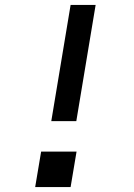

<svg xmlns="http://www.w3.org/2000/svg" viewBox="-20 -755 540 775"><path d="M187 -266 265 -735H366L288 -266ZM122 0 146 -143H289L265 0Z"/></svg>

Font: Iosevka SS04 Semibold
Style: Italic
Weight: 600
Italic angle: -9°
Monospace: yes
Designer: Belleve Invis
Foundry: Belleve Invis
Version: Version 19.0.0; ttfautohint (v1.8.4)